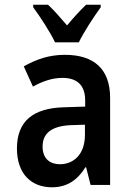

<svg xmlns="http://www.w3.org/2000/svg" viewBox="-20 -786 540 816"><path d="M214 -606H315C336 -650 379 -715 408 -755V-766H346C316 -737 297 -716 265 -678C236 -712 207 -745 184 -766H121V-755C153 -712 194 -648 214 -606ZM201 10C264 10 309 -20 343 -75H346L365 0H448V-370C448 -493 379 -553 256 -553C188 -553 135 -534 81 -504L120 -418C158 -439 200 -455 245 -455C301 -455 342 -430 342 -359V-333L250 -330C123 -326 52 -273 52 -155C52 -47 113 10 201 10ZM235 -88C195 -88 161 -109 161 -163C161 -221 201 -250 279 -254L341 -256V-213C341 -127 290 -88 235 -88Z"/></svg>

Font: Noto Sans Mono ExtraCondensed SemiBold
Style: Regular
Weight: 600
Width: 2
Designer: Monotype Design Team
Foundry: Monotype Imaging Inc.
Version: Version 2.014